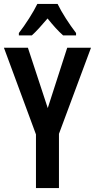

<svg xmlns="http://www.w3.org/2000/svg" viewBox="-20 -957 483 977"><path d="M273 -937H170C151 -897 109 -831 76 -789V-777H142C164 -796 192 -828 222 -863C250 -828 276 -799 301 -777H367V-789C331 -836 295 -892 273 -937ZM223 -407 122 -714H0L163 -273V0H280V-276L443 -714H322Z"/></svg>

Font: Noto Sans Myanmar ExtraCondensed SemiBold
Style: Regular
Weight: 600
Width: 2
Designer: Monotype Design Team
Foundry: Monotype Imaging Inc.
Version: Version 2.107